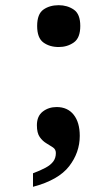

<svg xmlns="http://www.w3.org/2000/svg" viewBox="-20 -565 404 739"><path d="M107 154V102Q136 91 155.5 80.5Q175 70 185 56.5Q195 43 195 24Q195 10 184 2.5Q173 -5 158.5 -13.5Q144 -22 133 -37.5Q122 -53 122 -83Q122 -118 144.5 -135.5Q167 -153 198 -153Q240 -153 263.5 -123.5Q287 -94 287 -42Q287 22 246 75Q205 128 107 154ZM206 -384Q171 -384 147 -401.5Q123 -419 123 -465Q123 -511 147 -528Q171 -545 206 -545Q239 -545 264 -528Q289 -511 289 -465Q289 -419 264 -401.5Q239 -384 206 -384Z"/></svg>

Font: Noto Serif Gujarati
Style: Bold
Weight: 700
Version: Version 2.102